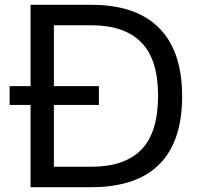

<svg xmlns="http://www.w3.org/2000/svg" viewBox="-20 -778 836 798"><path d="M20 0ZM737 -378Q737 -190 642 -95Q547 0 359 0H107V-342H20V-420H107V-758H359Q546 -758 641.5 -661.5Q737 -565 737 -378ZM359 -673H204V-420H391V-342H204V-85H359Q498 -85 567.5 -156Q637 -227 637 -381Q637 -531 567 -602Q497 -673 359 -673Z"/></svg>

Font: Biryani
Style: Regular
Weight: 400
Designer: Dan Reynolds and Mathieu Reguer
Foundry: Dan Reynolds and Mathieu Reguer
Version: Version 1.004; ttfautohint (v1.1) -l 5 -r 5 -G 72 -x 0 -D la